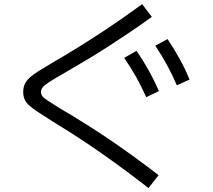

<svg xmlns="http://www.w3.org/2000/svg" viewBox="-20 -819 1040 937"><path d="M704.7 98.7Q620.7 33.4 552.4 -16.1Q484.1 -65.6 428.2 -103.4Q372.4 -141.3 324.7 -171.6Q277.1 -201.9 232.7 -228.9Q189.7 -256 162.7 -274Q135.7 -292 120.5 -306.3Q105.3 -320.7 99.3 -335.7Q93.3 -350.7 93.3 -370Q93.3 -391 100 -406.8Q106.7 -422.7 122.8 -438.2Q139 -453.7 168.3 -472.2Q197.7 -490.7 242.7 -517Q293 -546.1 358.1 -586.1Q423.1 -626.1 502.5 -678.9Q582 -731.7 673.7 -798.7L721 -736.6Q665.7 -696.6 612.1 -660.5Q558.4 -624.3 509.9 -593.2Q461.4 -562 418.9 -536.3Q376.4 -510.7 342.7 -491.2Q309.1 -471.7 286.1 -458Q242.4 -433 219.4 -418Q196.4 -403 188.2 -392.8Q180.1 -382.7 180.1 -370.7Q180.1 -359.3 186.2 -350.3Q192.4 -341.3 212.1 -328.5Q231.7 -315.7 272.7 -290Q297.1 -276.3 333.1 -254.3Q369.1 -232.3 415.4 -203Q461.8 -173.7 515.6 -137.2Q569.4 -100.7 629.7 -57.2Q690.1 -13.7 754 36ZM693.6 -344.6Q671 -395.6 645.3 -441.8Q619.6 -487.9 586 -536.6L646.4 -571Q679.7 -522 706 -474.8Q732.4 -427.6 755.7 -374.6ZM843 -402.6Q821 -454.3 795.6 -500.8Q770.3 -547.3 738 -595.9L797.7 -628.3Q830.4 -579.3 856.7 -531.8Q883 -484.3 905 -430.6Z"/></svg>

Font: M PLUS 2 Thin
Style: Regular
Weight: 100
Designer: Coji Morishita
Foundry: UNDERFOREST DESIGN
Version: Version 1.001